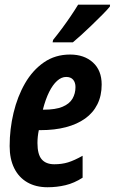

<svg xmlns="http://www.w3.org/2000/svg" viewBox="-20 -786 488 816"><path d="M182.1 9.8Q132.3 9.8 96.2 -11Q60.1 -31.7 40.5 -71Q21 -110.4 21 -165Q21 -237.3 37.6 -306.6Q54.2 -376 86.4 -431.9Q118.7 -487.8 166.7 -521Q214.8 -554.2 277.8 -554.2Q337.9 -554.2 375 -520.5Q412.1 -486.8 412.1 -426.8Q412.1 -379.4 394 -343Q376 -306.6 341.8 -282.2Q307.6 -257.8 260 -245.4Q212.4 -232.9 152.8 -232.9H145Q142.1 -219.2 140.6 -205.3Q139.2 -191.4 139.2 -178.2Q139.2 -129.9 157.2 -108.9Q175.3 -87.9 210.9 -87.9Q242.7 -87.9 269 -95.9Q295.4 -104 331.1 -124V-30.8Q295.4 -7.8 258.5 1Q221.7 9.8 182.1 9.8ZM162.1 -319.8H165Q216.3 -319.8 245.8 -332.3Q275.4 -344.7 288.1 -366.7Q300.8 -388.7 300.8 -416Q300.8 -435.5 290.8 -447.3Q280.8 -459 261.2 -459Q241.2 -459 222.7 -442.4Q204.1 -425.8 188.7 -394.8Q173.3 -363.8 162.1 -319.8ZM203.6 -606 205.6 -616.2Q226.1 -641.6 244.9 -667Q263.7 -692.4 280.5 -717.3Q297.4 -742.2 312 -766.1H447.8L446.8 -757.8Q436 -744.6 415 -723.4Q394 -702.1 369.9 -679Q345.7 -655.8 324 -636Q302.2 -616.2 289.6 -606Z"/></svg>

Font: Open Sans Condensed
Style: Italic
Weight: 400
Width: 3
Italic angle: -12°
Designer: Monotype Design Team
Foundry: Monotype Imaging Inc.
Version: Version 3.000